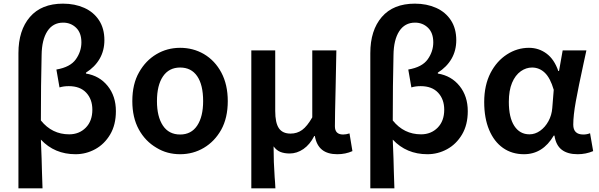

<svg xmlns="http://www.w3.org/2000/svg" viewBox="-20 -831 3280 1052"><path d="M325 -811Q390 -811 441.5 -788Q493 -765 522.5 -720Q552 -675 552 -611Q552 -554 526 -509Q500 -464 451 -433V-428Q525 -416 570 -360Q615 -304 615 -222Q615 -147 583.5 -94Q552 -41 501.5 -13.5Q451 14 394 14Q279 14 204 -66Q207 -7 208 37.5Q209 82 210 112L213 201H81V-540Q81 -665 144 -738Q207 -811 325 -811ZM486 -230Q486 -287 452.5 -323Q419 -359 357 -359Q328 -359 306 -352L289 -450Q365 -463 395.5 -506Q426 -549 426 -599Q426 -651 397 -679Q368 -707 326 -707Q270 -707 239.5 -660Q209 -613 208 -529Q204 -369 204 -171Q265 -95 359 -95Q414 -95 450 -131.5Q486 -168 486 -230Z M838 -21Q776 -57 740.5 -122Q705 -187 705 -277Q705 -371 742 -435Q778 -499 837 -534Q896 -569 967 -569Q1038 -569 1097 -535Q1158 -499 1193 -433Q1228 -367 1228 -277Q1228 -185 1192 -120Q1156 -56 1097 -21Q1038 14 967 14Q895 14 838 -21ZM1093 -277Q1093 -366 1060.5 -413.5Q1028 -461 967 -461Q906 -461 873 -412.5Q840 -364 840 -277Q840 -192 872.5 -143Q905 -94 967 -94Q1028 -94 1060.5 -143Q1093 -192 1093 -277Z M1357 -555H1488V-223Q1488 -158 1508 -128.5Q1528 -99 1572 -99Q1608 -99 1635.5 -119Q1663 -139 1691 -188V-555H1823L1819 -355Q1815 -195 1815 -139Q1815 -94 1860 -94Q1876 -94 1895 -100L1911 -3Q1873 14 1828 14Q1775 14 1744.5 -10.5Q1714 -35 1705 -86H1702Q1678 -39 1642.5 -14.5Q1607 10 1567 10Q1538 10 1516.5 1.5Q1495 -7 1479 -29Q1479 57 1485 141Q1486 151 1487 166Q1488 181 1489 201H1357Z M2253 -811Q2318 -811 2369.5 -788Q2421 -765 2450.5 -720Q2480 -675 2480 -611Q2480 -554 2454 -509Q2428 -464 2379 -433V-428Q2453 -416 2498 -360Q2543 -304 2543 -222Q2543 -147 2511.5 -94Q2480 -41 2429.5 -13.5Q2379 14 2322 14Q2207 14 2132 -66Q2135 -7 2136 37.5Q2137 82 2138 112L2141 201H2009V-540Q2009 -665 2072 -738Q2135 -811 2253 -811ZM2414 -230Q2414 -287 2380.5 -323Q2347 -359 2285 -359Q2256 -359 2234 -352L2217 -450Q2293 -463 2323.5 -506Q2354 -549 2354 -599Q2354 -651 2325 -679Q2296 -707 2254 -707Q2198 -707 2167.5 -660Q2137 -613 2136 -529Q2132 -369 2132 -171Q2193 -95 2287 -95Q2342 -95 2378 -131.5Q2414 -168 2414 -230Z M2633 -272Q2633 -364 2668 -432Q2702 -497 2758 -533Q2814 -569 2878 -569Q2932 -569 2974.5 -537.5Q3017 -506 3039 -442H3043L3063 -555H3193L3178 -486Q3149 -353 3135 -275.5Q3121 -198 3121 -148Q3121 -94 3176 -94Q3196 -94 3213 -101L3230 -3Q3190 14 3145 14Q3090 14 3058 -10.5Q3026 -35 3018 -88H3014Q2954 14 2851 14Q2785 14 2736 -20.5Q2687 -55 2660 -119.5Q2633 -184 2633 -272ZM3006 -239 3014 -339Q2995 -404 2965 -432.5Q2935 -461 2895 -461Q2863 -461 2834 -441Q2803 -419 2785.5 -377Q2768 -335 2768 -273Q2768 -187 2798 -141Q2828 -95 2881 -95Q2912 -95 2939.5 -114.5Q2967 -134 2985 -167Q3003 -200 3006 -239Z"/></svg>

Font: Merged Yaku Han JP SemiBold
Style: Regular
Weight: 600
Designer: Ryoko NISHIZUKA 西塚涼子 (kana, bopomofo & ideographs); Paul D. Hunt (Latin, Greek & Cyrillic); Sandoll Communications 산돌커뮤니
Foundry: Adobe
Version: Version 2.004